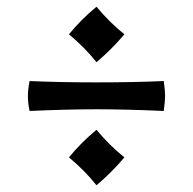

<svg xmlns="http://www.w3.org/2000/svg" viewBox="-20 -551 573 571"><path d="M63 -265Q63 -285 68 -310Q157 -306 267 -306Q378 -306 467 -310Q471 -282 471 -266Q471 -251 467 -221Q355 -226 267 -226Q180 -226 68 -221Q63 -244 63 -265ZM185 -83Q222 -128 267 -165Q306 -118 350 -83Q312 -38 267 0Q232 -44 185 -83ZM185 -449Q222 -494 267 -531Q306 -484 350 -449Q312 -404 267 -366Q232 -410 185 -449Z"/></svg>

Font: Mirza SemiBold
Style: Regular
Weight: 600
Designer: Arabic design by Kourosh Beigpour, Latin design by Eduardo Tunni, engineering by Lasse Fister
Version: Version 1.0010g